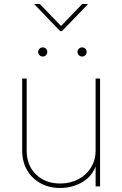

<svg xmlns="http://www.w3.org/2000/svg" viewBox="-20 -935 614 963"><path d="M281.7 7.8Q226.1 7.8 183.1 -15.9Q140.1 -39.6 115.7 -81.8Q91.3 -124 91.3 -179.7V-541H113.8V-179.7Q113.8 -105.5 160.6 -60.1Q207.5 -14.6 281.7 -14.6Q332.5 -14.6 372.8 -35.9Q413.1 -57.1 436.3 -94.5Q459.5 -131.8 459.5 -179.7V-541H481.9V0H459.5V-117.2H465.3Q447.8 -54.7 396 -23.4Q344.2 7.8 281.7 7.8ZM392.1 -651.4Q382.3 -651.4 375.5 -658.2Q368.7 -665 368.7 -674.8Q368.7 -684.1 375.5 -690.7Q382.3 -697.3 392.1 -697.3Q401.4 -697.3 408 -690.7Q414.6 -684.1 414.6 -674.8Q414.6 -665 408 -658.2Q401.4 -651.4 392.1 -651.4ZM194.8 -651.4Q185.1 -651.4 178.2 -658.2Q171.4 -665 171.4 -674.8Q171.4 -684.1 178.2 -690.7Q185.1 -697.3 194.8 -697.3Q204.1 -697.3 210.7 -690.7Q217.3 -684.1 217.3 -674.8Q217.3 -665 210.7 -658.2Q204.1 -651.4 194.8 -651.4ZM179.7 -915 286.1 -804.7 392.6 -915H419.9V-912.6L290.5 -778.8H281.7L153.3 -912.6V-915Z"/></svg>

Font: Inter 17pt Thin
Style: Regular
Weight: 250
Version: Version 4.001;git-66647c0bb